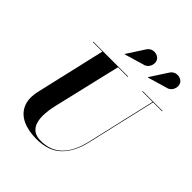

<svg xmlns="http://www.w3.org/2000/svg" viewBox="-270 -1167 1346 1346"><g transform="rotate(45 403.0 -494.0)"><path d="M708.5 -884 569.5 -843 567.5 -845.5 648.5 -970.5Q663 -994 684 -1000Q705 -1006 724.2 -999.5Q743.5 -993 753 -979Q763.5 -963 761.5 -942.5Q759.5 -922 746 -905.2Q732.5 -888.5 708.5 -884ZM478.5 -884 339.5 -843 337.5 -845.5 418.5 -970.5Q433 -994 454 -1000Q475 -1006 494.2 -999.5Q513.5 -993 523 -979Q533.5 -963 531.5 -942.5Q529.5 -922 516 -905.2Q502.5 -888.5 478.5 -884ZM120.5 -750H465.5V-745.5H369.5L250.5 -240Q239.5 -193 237 -149.8Q234.5 -106.5 244.2 -72Q254 -37.5 280 -17.5Q306 2.5 352.5 2.5Q447.5 2.5 507.5 -56.5Q567.5 -115.5 594 -230L713 -745.5H610.5V-750H806.5V-745.5H717.5L598.5 -230Q571.5 -112.5 505.2 -48.8Q439 15 320.5 15Q239 15 181.8 -12Q124.5 -39 100.5 -93.5Q76.5 -148 95.5 -230L214.5 -745.5H120.5Z"/></g></svg>

Font: Bodoni* 36pt
Style: Bold Italic
Weight: 700
Italic angle: -13°
Version: Version 2.3